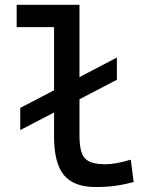

<svg xmlns="http://www.w3.org/2000/svg" viewBox="-20 -752 626 782"><path d="M62.5 -222.2V-312.5L200.2 -384.3V-641.6H47.9V-732.4H303.7V-438L456.1 -517.6V-427.2L303.7 -347.7V-200.2Q303.7 -159.2 311.5 -133.3Q319.3 -107.4 342 -95.2Q364.7 -83 409.2 -83Q449.7 -83 512.7 -101.6L524.4 -10.7Q484.9 0 448.5 4.9Q412.1 9.8 370.1 9.8Q280.3 9.8 240.2 -39.1Q200.2 -87.9 200.2 -195.3V-293.9Z"/></svg>

Font: Cascadia Mono PL
Style: Regular
Weight: 400
Monospace: yes
Designer: Aaron Bell
Foundry: Saja Typeworks
Version: Version 2404.023; ttfautohint (v1.8.4)